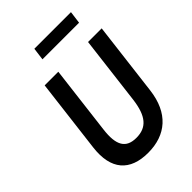

<svg xmlns="http://www.w3.org/2000/svg" viewBox="-255 -993 1105 1105"><g transform="rotate(-45 298.0 -440.5)"><path d="M537 -884H239L229 -808H527ZM485 -693 434 -275C419 -156 376 -106 292 -106C209 -106 177 -156 192 -275L243 -693H132L77 -243C57 -79 132 3 279 3C424 3 521 -79 541 -243L596 -693Z"/></g></svg>

Font: Bluebird
Style: LiNrwObl
Weight: 300
Designer: Jasper
Foundry: Cannot Into Space Fonts
Version: Version 0.98